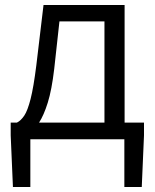

<svg xmlns="http://www.w3.org/2000/svg" viewBox="-20 -560 624 772"><path d="M102 0V192H32L23 -16V-67H48Q64 -75 77.5 -95Q91 -115 103 -162Q115 -209 126 -297L155 -540H481V-67H559V-16L550 192H480V0ZM137 -67H400V-474H219L198 -283Q188 -198 172 -147Q156 -96 137 -67Z"/></svg>

Font: Source Han Sans SC Normal
Style: Regular
Weight: 350
Designer: Ryoko NISHIZUKA 西塚涼子 (kana, bopomofo & ideographs); Paul D. Hunt (Latin, Greek & Cyrillic); Sandoll Communications 산돌커뮤니
Foundry: Adobe
Version: Version 2.004;hotconv 1.0.118;makeotfexe 2.5.65603